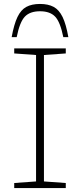

<svg xmlns="http://www.w3.org/2000/svg" viewBox="-20 -952 405 972"><path d="M313 -25.5V0H52V-25.5L162.5 -33.5V-673.5L52 -681.5V-707H313V-681.5L202.5 -673.5V-33.5ZM182.5 -895Q132 -895 106 -868Q80 -841 64.5 -764H39Q51 -829.5 68.5 -866Q86 -902.5 113.5 -917.2Q141 -932 182.5 -932Q224 -932 251.5 -917.2Q279 -902.5 296.8 -866Q314.5 -829.5 326 -764H300.5Q285 -841 259 -868Q233 -895 182.5 -895Z"/></svg>

Font: Newsreader 6pt ExtraLight
Style: Regular
Weight: 275
Designer: Hugues Gentile
Foundry: Production Type
Version: Version 1.003; ttfautohint (v1.8.3)